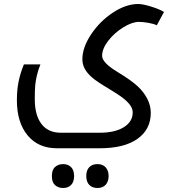

<svg xmlns="http://www.w3.org/2000/svg" viewBox="-20 -505 879 965"><path d="M266.1 240.2Q172.4 240.2 118.7 175.3Q64.9 110.4 64.9 -1Q64.9 -53.2 73.5 -95.2Q82 -137.2 100.1 -181.2H183.1Q171.9 -153.3 165.8 -127.7Q159.7 -102.1 157.2 -78.1Q154.8 -54.2 154.8 -6.8Q154.8 74.2 188.5 118.2Q222.2 162.1 285.2 162.1H481Q557.6 162.1 602.3 134.3Q647 106.4 647 60.1Q647 41.5 634.3 23.9Q621.6 6.3 600.1 -10.7Q578.6 -27.8 526.9 -59.1Q466.8 -94.7 442.9 -115.5Q418.9 -136.2 406.5 -158.4Q394 -180.7 394 -207Q394 -266.6 438.2 -332.8Q482.4 -398.9 547.9 -441.9Q613.3 -484.9 674.8 -484.9Q698.7 -484.9 741.9 -471.2Q785.2 -457.5 804.2 -444.8L768.1 -377.9Q753.4 -385.3 726.3 -390.1Q699.2 -395 678.2 -395Q644.5 -395 599.9 -367.7Q555.2 -340.3 524.2 -300.3Q493.2 -260.3 493.2 -224.1Q493.2 -190.4 567.9 -145Q641.6 -100.1 672.6 -70.8Q703.6 -41.5 720.7 -7.6Q737.8 26.4 737.8 62Q737.8 145.5 670.9 192.9Q604 240.2 481 240.2ZM469.7 439.9Q443.8 439.9 428.7 424.3Q413.6 408.7 413.6 379.9Q413.6 351.1 428.5 335.4Q443.4 319.8 469.7 319.8Q496.6 319.8 511.2 336.2Q525.9 352.5 525.9 379.9Q525.9 407.2 511.2 423.6Q496.6 439.9 469.7 439.9ZM296.9 439.9Q273.4 439.9 257.1 425.8Q240.7 411.6 240.7 379.9Q240.7 348.1 257.1 334Q273.4 319.8 296.9 319.8Q322.3 319.8 337.4 335.2Q352.5 350.6 352.5 379.9Q352.5 408.7 337.6 424.3Q322.8 439.9 296.9 439.9Z"/></svg>

Font: DroidArabicKufi
Style: Regular
Weight: 400
Designer: Pascal Zoghbi
Foundry: Ascender Corporation
Version: Version 1.00; ttfautohint (v1.4.1)